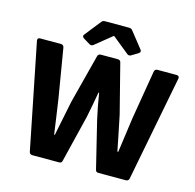

<svg xmlns="http://www.w3.org/2000/svg" viewBox="-115 -926 1064 1045"><g transform="rotate(15 417.5 -403.5)"><path d="M331.1 -797.9 259.8 -708C252.9 -700.2 254.9 -692.4 263.7 -686.5L300.8 -664.1C308.6 -659.2 316.4 -660.2 323.2 -666L416 -741.2H419.9L512.7 -666C519.5 -660.2 527.3 -659.2 535.2 -664.1L572.3 -686.5C581.1 -692.4 583 -700.2 576.2 -708L504.9 -797.9C500 -804.7 493.2 -806.6 485.4 -806.6H350.6C342.8 -806.6 335.9 -804.7 331.1 -797.9ZM19.5 -608.4 138.7 -13.7C140.6 -4.9 147.5 0 156.2 0H307.6C316.4 0 322.3 -3.9 324.2 -13.7L388.7 -277.3C398.4 -325.2 408.2 -375 416 -421.9H419.9C426.8 -375 436.5 -325.2 447.3 -277.3L511.7 -13.7C513.7 -3.9 519.5 0 528.3 0H683.6C692.4 0 699.2 -4.9 701.2 -13.7L816.4 -608.4C818.4 -619.1 812.5 -625 801.8 -625H693.4C684.6 -625 678.7 -619.1 676.8 -610.4L630.9 -335.9C622.1 -271.5 612.3 -205.1 603.5 -138.7H598.6C585 -205.1 572.3 -272.5 558.6 -335.9L488.3 -611.3C486.3 -621.1 479.5 -625 470.7 -625H375C366.2 -625 359.4 -620.1 357.4 -611.3L286.1 -335.9C273.4 -270.5 259.8 -204.1 246.1 -138.7H242.2C233.4 -204.1 223.6 -269.5 213.9 -335.9L168 -610.4C166 -619.1 160.2 -625 151.4 -625H33.2C22.5 -625 17.6 -619.1 19.5 -608.4Z"/></g></svg>

Font: Ed Sans Neue
Style: Bold
Weight: 700
Designer: Stephen Hutchings
Version: Version 1.004;PS 001.004;hotconv 1.0.88;makeotf.lib2.5.64775